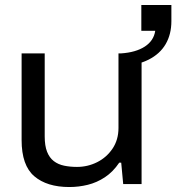

<svg xmlns="http://www.w3.org/2000/svg" viewBox="-20 -741 710 773"><path d="M259 12Q169 12 118 -31.5Q67 -75 67 -177V-526H160V-192Q160 -154 169.5 -130Q179 -106 196.5 -92.5Q214 -79 238 -74Q262 -69 290 -69Q333 -69 371 -88Q409 -107 433 -142.5Q457 -178 457 -226V-526H550V0H476L468 -86H460Q435 -49 402.5 -27.5Q370 -6 333.5 3Q297 12 259 12ZM467 -474V-526Q527 -530 563 -553.5Q599 -577 605 -617H549V-721H670V-656Q670 -603 647 -563.5Q624 -524 578.5 -501Q533 -478 467 -474Z"/></svg>

Font: Archivo SemiExpanded
Style: Regular
Weight: 400
Width: 6
Designer: Hector Gatti
Foundry: Omnibus-Type
Version: Version 2.001